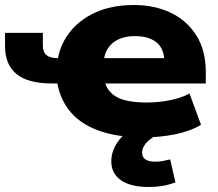

<svg xmlns="http://www.w3.org/2000/svg" viewBox="-22 -537 870 766"><path d="M552 11Q443 11 367.5 -17.5Q292 -46 251.5 -100Q211 -154 204 -226L228 -204H185Q90 -204 44 -241.5Q-2 -279 -2 -354V-406H149V-355Q149 -329 163.5 -317Q178 -305 209 -305H232L206 -283Q213 -350 252 -403Q291 -456 357 -486.5Q423 -517 512 -517Q595 -517 659.5 -486Q724 -455 761.5 -395.5Q799 -336 799 -250V-204H375L393 -224Q401 -175 441 -151.5Q481 -128 564 -128Q611 -128 657.5 -137.5Q704 -147 734 -164L780 -39Q736 -13 676 -1Q616 11 552 11ZM515 -393Q478 -393 450.5 -380Q423 -367 407.5 -342.5Q392 -318 391 -282L374 -305H647L634 -288Q634 -342 603 -367.5Q572 -393 515 -393ZM572 209Q499 209 460.5 182Q422 155 422 107Q422 61 454.5 20Q487 -21 546 -49L605 0Q586 11 572.5 22.5Q559 34 552 46.5Q545 59 545 72Q545 91 559 99.5Q573 108 596 108Q613 108 627 105.5Q641 103 657 99L678 191Q649 201 625 205Q601 209 572 209Z"/></svg>

Font: Nunito Sans 7pt SemiExpanded Black
Style: Regular
Weight: 900
Width: 6
Designer: Vernon Adams
Foundry: Vernon Adams
Version: Version 3.101;gftools[0.9.27]